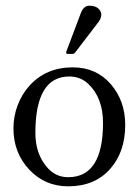

<svg xmlns="http://www.w3.org/2000/svg" viewBox="-20 -635 486 673"><path d="M219 -446Q211.9 -446 211.9 -450.1Q211.9 -454.1 213.9 -458L262.9 -587.9Q272.7 -615 293.1 -615Q313.5 -615 324.2 -605.5Q335 -595.9 335 -583.9Q335 -571.8 326.9 -560.1L244.9 -452.9Q239.7 -446 234.9 -446ZM27.1 -185.1Q27.1 -227.5 42.2 -267Q57.4 -306.4 84 -335.4Q142.1 -398.9 235.1 -398.9Q317.6 -398.9 368.7 -339.6Q418.9 -281.2 418.9 -197Q418.9 -102.5 366.2 -43Q312.3 18.1 219 18.1Q137.2 18.1 82 -41Q27.1 -100.1 27.1 -185.1ZM104 -168.9Q104 -95 146 -47.4Q175.3 -13.9 219 -13.9Q341.1 -13.9 341.1 -204.1Q341.1 -291.7 289.6 -340.8Q262 -366.9 222.9 -366.9Q104 -366.9 104 -168.9Z"/></svg>

Font: Fanwood Text
Style: Regular
Weight: 400
Version: Version 1.1001